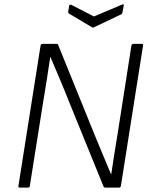

<svg xmlns="http://www.w3.org/2000/svg" viewBox="-20 -855 692 875"><path d="M71 0Q62 0 64 -8L165 -648Q167 -655 173 -655H238Q242 -655 243.5 -653.5Q245 -652 246 -648L409 -246Q428 -200 447 -154Q466 -108 486 -61H487Q494 -107 501 -153Q508 -199 516 -245L579 -648Q581 -655 588 -655H626Q634 -655 632 -648L531 -8Q529 0 523 0H460Q453 0 451 -7L294 -393Q274 -444 252.5 -494.5Q231 -545 210 -595H209Q201 -542 193 -490.5Q185 -439 176 -386L116 -8Q115 0 108 0ZM536 -834Q540 -836 542.5 -835Q545 -834 544 -830L538 -798Q537 -791 531 -789L409 -731Q404 -728 399 -731L296 -792Q290 -796 291 -802L295 -828Q297 -836 305 -833L408 -780Z"/></svg>

Font: Sofia Sans Light
Style: Italic
Weight: 300
Italic angle: -9°
Version: Version 4.100-B